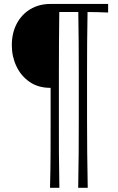

<svg xmlns="http://www.w3.org/2000/svg" viewBox="-20 -752 585 952"><path d="M367.7 179.2H415Q413.1 87.9 412.4 5.9Q411.6 -76.2 411.6 -159.2V-394.5Q411.6 -468.8 412.1 -541.3Q412.6 -613.8 414.1 -692.4Q438.5 -692.4 464.1 -691.7Q489.7 -690.9 516.1 -689.9V-732.4H230Q173.3 -732.4 130.1 -706.3Q86.9 -680.2 62.7 -634Q38.6 -587.9 38.6 -527.8Q38.6 -471.7 61.3 -423.6Q84 -375.5 126.7 -345.9Q169.4 -316.4 230 -316.4H231V-159.2Q231 -76.2 230.7 5.9Q230.5 87.9 228 179.2H274.4Q272.5 87.9 272.2 5.9Q272 -76.2 272 -159.2V-394.5Q272 -468.8 272.5 -541.3Q272.9 -613.8 273.9 -692.4H368.2Q369.6 -613.8 370.1 -541.3Q370.6 -468.8 370.6 -394.5V-159.2Q370.6 -76.2 370.1 5.9Q369.6 87.9 367.7 179.2Z"/></svg>

Font: Pinar FD VF
Style: Regular
Weight: 300
Designer: Amin Abedi
Version: Version 2.000